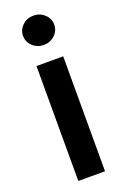

<svg xmlns="http://www.w3.org/2000/svg" viewBox="-148 -809 558 857"><g transform="rotate(-20 131.0 -381.0)"><path d="M67.4 0V-545.9H194.3V0ZM130.9 -623Q100.6 -623 78.9 -643.3Q57.1 -663.6 57.1 -692.9Q57.1 -721.7 78.9 -741.9Q100.6 -762.2 130.9 -762.2Q161.6 -762.2 183.3 -741.9Q205.1 -721.7 205.1 -692.9Q205.1 -663.6 183.3 -643.3Q161.6 -623 130.9 -623Z"/></g></svg>

Font: Inter SemiBold
Style: Regular
Weight: 600
Designer: Rasmus Andersson
Foundry: rsms
Version: Version 4.001;git-9221beed3